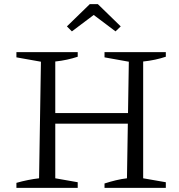

<svg xmlns="http://www.w3.org/2000/svg" viewBox="-20 -904 860 924"><path d="M483 0V-21Q511 -30 538 -36.5Q565 -43 591 -46L600 -607L483 -628V-653H778V-631Q754 -623 726.5 -617Q699 -611 669 -608V-46L778 -27V0ZM59 0V-24Q87 -32 114.5 -37.5Q142 -43 168 -46L177 -607L59 -628V-653H354V-631Q330 -623 302.5 -617Q275 -611 246 -608V-46L354 -27V0ZM210 -309V-360H634V-309ZM451 -884 561 -777 536 -753 431 -832 326 -753 302 -777 412 -884Z"/></svg>

Font: Piazzolla Thin Light
Style: Regular
Weight: 300
Version: Version 2.005